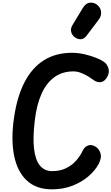

<svg xmlns="http://www.w3.org/2000/svg" viewBox="-20 -1410 836 1440"><path d="M369 10Q251.5 10 180.2 -57Q109 -124 85.2 -245.5Q61.5 -367 85.5 -529.5Q108.5 -687 164.8 -795Q221 -903 310 -958.5Q399 -1014 519.5 -1014Q566.5 -1014 615 -1002.8Q663.5 -991.5 702.8 -975.5Q742 -959.5 761.5 -945Q783 -929.5 793 -898.2Q803 -867 783.5 -831.5Q765 -799.5 738.2 -794.5Q711.5 -789.5 686 -807Q670 -819 644.8 -834.8Q619.5 -850.5 589.8 -862.5Q560 -874.5 530 -874.5Q447 -874.5 387.2 -830.8Q327.5 -787 291.2 -705.8Q255 -624.5 241.5 -511Q225.5 -382 235 -296.5Q244.5 -211 279 -168.8Q313.5 -126.5 371.5 -126.5Q431 -126.5 475.5 -148.5Q520 -170.5 550.8 -205.2Q581.5 -240 599 -277.5Q613.5 -308 638.5 -318.2Q663.5 -328.5 692.5 -312.5Q721 -298 733 -262.2Q745 -226.5 718.5 -177.5Q692.5 -130 642.5 -87Q592.5 -44 523 -17Q453.5 10 369 10ZM546 -1127Q523 -1141 514.8 -1167.2Q506.5 -1193.5 523 -1221L600 -1348.5Q624 -1388.5 656.8 -1390.2Q689.5 -1392 712.5 -1370.5Q736 -1349.5 738.2 -1319.5Q740.5 -1289.5 722 -1265L629.5 -1142.5Q611 -1118 589.2 -1116Q567.5 -1114 546 -1127Z"/></svg>

Font: Edu SA Hand
Style: Regular
Weight: 400
Designer: Tina and Corey Anderson, Eben Sorkin, Mirko Velimirovic
Foundry: Google for Education
Version: Version 2.000